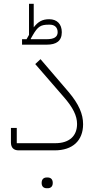

<svg xmlns="http://www.w3.org/2000/svg" viewBox="-20 -798 505 1019"><path d="M97 -561H229C278 -561 308 -580 308 -627C308 -670 283 -696 241 -696C205 -696 182 -683 159 -653V-778H134V-613L121 -590H97ZM155 -613C180 -656 196 -667 236 -667H245C269 -667 286 -653 286 -627C286 -601 265 -590 229 -590H144L143 -592ZM228 201H233C249 201 260 192 260 173C260 153 249 144 233 144H228C212 144 201 153 201 173C201 192 212 201 228 201ZM79 0H270C366 0 421 -52 421 -139C421 -192 399 -245 344 -310L195 -484L167 -458L317 -285C368 -227 389 -183 389 -140C389 -78 350 -38 273 -38H69V-119H38V-42C38 -14 53 0 79 0Z"/></svg>

Font: IBM Plex Arabic ExtraLight
Style: Regular
Weight: 200
Designer: Mike Abbink, Paul van der Laan, Pieter van Rosmalen, Wael Morcos, Khajak Apelian
Foundry: Bold Monday
Version: Version 1.0